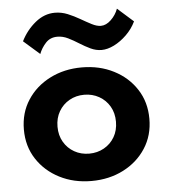

<svg xmlns="http://www.w3.org/2000/svg" viewBox="-56 -849 804 916"><g transform="rotate(-5 346.0 -391.5)"><path d="M345.5 16Q261 16 193 -18.8Q125 -53.5 85 -114.8Q45 -176 45 -256Q45 -336 84.8 -397.2Q124.5 -458.5 192.8 -493.2Q261 -528 345.5 -528Q430.5 -528 498.5 -493.2Q566.5 -458.5 606.2 -397.2Q646 -336 646 -256Q646 -176 606.2 -114.8Q566.5 -53.5 498.5 -18.8Q430.5 16 345.5 16ZM346 -115Q385 -115 417 -133Q449 -151 467.5 -182.8Q486 -214.5 486 -256Q486 -297.5 467.5 -329.2Q449 -361 417 -379Q385 -397 346 -397Q306.5 -397 274.8 -379Q243 -361 224.5 -329.2Q206 -297.5 206 -256Q206 -214.5 224.5 -182.8Q243 -151 274.8 -133Q306.5 -115 346 -115ZM448 -602.5Q421 -602.5 395.2 -614.8Q369.5 -627 344.2 -643Q319 -659 293.8 -671.5Q268.5 -684 242.5 -684Q208 -684 186.5 -660.5Q165 -637 154.5 -609L77.5 -676.5Q103.5 -728.5 146.8 -763.8Q190 -799 240.5 -799Q272 -799 301.8 -786.8Q331.5 -774.5 359 -758.5Q386.5 -742.5 410.8 -730Q435 -717.5 454.5 -717.5Q479.5 -717.5 503 -740Q526.5 -762.5 537.5 -792.5L613.5 -725Q596.5 -689.5 568 -661.8Q539.5 -634 507.8 -618.2Q476 -602.5 448 -602.5Z"/></g></svg>

Font: Spartan Thin
Style: Bold
Weight: 700
Version: Version 1.004